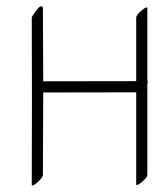

<svg xmlns="http://www.w3.org/2000/svg" viewBox="-20 -557 486 605"><path d="M80.1 -501.5Q80.1 -504.9 94.5 -524.4Q108.9 -543.9 114.7 -533.7Q115.2 -533.2 115.2 -532.2L116.2 -300.8Q262.7 -300.8 409.2 -301.3V-501.5Q409.2 -509.8 425.3 -523.4Q441.4 -537.1 444.3 -532.2V-301.3Q447.8 -300.8 444.3 -294.4V-6.3Q444.3 2 428 15.6Q411.6 29.3 409.2 24.9V-266.1L116.2 -265.6L115.2 -6.3Q115.2 2 97.7 17.6Q80.1 33.2 80.1 24.9Q80.6 -121.6 80.6 -253.4Q80.6 -384.8 80.1 -501.5Z"/></svg>

Font: ML-NILA03_NewLipi
Style: Regular
Weight: 400
Designer: CLT@C-DIT
Version: Version ML-NILA03_NewLipi 2.